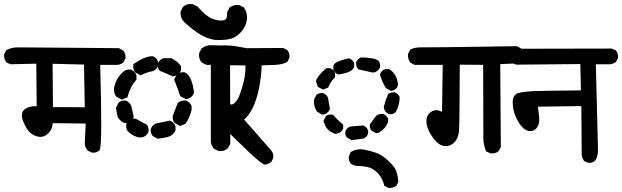

<svg xmlns="http://www.w3.org/2000/svg" viewBox="-36 -804 3094 955"><path d="M418.5 -45.9 402.8 -53.7 401.4 -54.7 399.9 -56.2Q388.2 -68.8 385.7 -87.9V-88.4V-89.4L390.1 -189.5L226.1 -191.4Q225.1 -163.6 207.5 -144Q185.5 -120.6 159.2 -123.5Q134.8 -126.5 115.2 -143.1Q96.2 -159.2 80.1 -198.7Q61 -244.1 90.8 -263.2Q113.3 -277.3 146.5 -275.9L144.5 -487.3L17.6 -484.4H15.1L13.2 -485.4L-2.4 -493.2L-4.4 -494.1L-5.4 -495.6Q-16.6 -509.3 -15.6 -531.7V-533.7L-14.6 -535.6L-6.8 -551.3L-5.4 -554.2L-2.4 -555.7Q25.9 -570.3 62 -568.4L552.7 -564.5H555.2L557.6 -563L575.2 -553.2L576.7 -552.7L577.6 -551.3Q590.3 -537.6 587.9 -514.6V-512.7L586.9 -511.2L579.1 -495.6L578.1 -493.7L576.2 -492.2Q569.8 -487.3 562.5 -484.6Q555.2 -481.9 547.9 -481.4H547.4H546.9H462.4Q467.8 -285.6 467.5 -180.9Q467.3 -76.2 460 -58.6L459.5 -56.6L457.5 -55.2Q442.4 -42.5 421.9 -44.9L419.9 -45.4ZM385.7 -270.5 381.8 -482.9 225.6 -486.8 227.5 -271.5Z M1049.3 -53.7 1029.8 -63.5 1027.8 -64.5 1026.9 -65.9Q1021 -72.8 1017.3 -81.1Q1013.7 -89.4 1012.7 -98.6V-99.1V-99.6V-481.4H993.2H990.7L988.8 -482.4L969.2 -492.2L967.3 -493.2L966.3 -494.6Q951.7 -511.2 954.1 -537.1V-539.1L955.1 -540.5L964.8 -560.1L965.8 -562L967.8 -563.5Q974.1 -568.4 981.4 -572Q988.8 -575.7 996.6 -577.4Q1004.4 -579.1 1012.7 -579.1Q1059.6 -577.1 1085.9 -578.1Q1091.8 -578.1 1099.4 -577.9Q1106.9 -577.6 1116 -576.7Q1125 -575.7 1135.7 -574Q1146.5 -572.3 1158.9 -570.1Q1171.4 -567.9 1185.5 -565.4L1189 -564.5L1190.9 -562Q1205.6 -545.4 1203.1 -519.5V-517.6L1202.1 -516.1L1192.4 -496.6L1191.4 -494.6L1189.5 -493.2Q1171.4 -479.5 1146.5 -479.5H1108.4L1109.4 -91.8V-89.4L1108.4 -86.9L1097.7 -67.4L1096.7 -65.9L1095.2 -64.9Q1078.6 -50.3 1052.7 -52.7H1050.8ZM746.1 -115.2 724.6 -127 723.1 -127.9 721.7 -129.9Q716.8 -136.2 714.8 -144.5Q712.9 -152.8 713.9 -162.1L714.4 -163.6L714.8 -165Q718.3 -173.3 724.6 -179.7Q731 -186 739.3 -189.5L740.2 -189.9L741.7 -190.4Q774.4 -196.3 805.2 -203.6L808.6 -204.6L811.5 -203.1Q828.6 -195.8 835.9 -178.7L836.9 -176.8V-174.8V-157.2V-154.8L835.9 -152.8Q824.2 -129.4 798.3 -122.6L797.9 -122.1H797.4L752.4 -114.3L749.5 -113.8ZM656.2 -120.1Q624 -127 600.6 -150.4L599.6 -150.9L599.1 -151.9Q589.4 -166.5 591.8 -185.5L592.3 -187L592.8 -188.5Q596.2 -196.8 602.5 -203.1Q608.9 -209.5 617.2 -212.9L619.1 -213.9H621.1H636.7H639.6L641.6 -212.4Q666.5 -197.3 691.4 -185.5L693.8 -184.6L695.3 -182.6Q700.2 -176.3 702.1 -168Q704.1 -159.7 703.1 -150.4L702.6 -148.9L702.1 -147.5Q698.7 -139.2 692.4 -132.8Q686 -126.5 677.7 -123L676.3 -122.6L674.8 -122.1L659.2 -120.1H657.7ZM855.5 -179.7 834 -191.4 832.5 -192.4 831.1 -194.3Q826.2 -200.7 824.2 -209Q822.3 -217.3 823.2 -226.6V-228L823.7 -229Q835.4 -260.3 847.2 -289.6L848.6 -292.5L850.6 -293.9Q867.7 -306.2 888.7 -303.7H890.1L891.6 -302.7Q908.7 -295.4 916 -278.3L917 -276.4V-274.4V-258.8V-257.8L916.5 -256.3Q912.6 -239.3 905.5 -222.7Q898.4 -206.1 888.2 -190.9L886.2 -188.5L883.3 -187L863.8 -179.2L859.9 -177.7ZM579.6 -193.4Q561.5 -202.6 550.3 -220.2L549.3 -222.2L548.8 -223.6L541 -264.6L540.5 -268.1L542 -271.5L553.7 -293L554.7 -294.4L556.6 -295.9Q569.3 -306.2 588.9 -303.7L590.3 -303.2L591.8 -302.7Q600.1 -299.3 606.4 -293Q612.8 -286.6 616.2 -278.3L616.7 -277.3V-276.4Q619.1 -268.1 621.1 -259.3Q623 -250.5 625 -241.7Q627 -232.9 628.9 -223.6L629.4 -220.7L627.9 -217.8Q625.5 -212.4 622.1 -207.5Q618.7 -202.6 613.8 -199.2Q608.9 -195.8 603.5 -193.4L601.6 -192.4H599.6H584H581.5ZM565.4 -310.5 543.9 -322.3 542 -323.7 541 -325.2Q528.8 -342.3 531.2 -365.2V-365.7V-366.2Q539.6 -412.1 575.2 -445.3Q590.3 -460.4 614.3 -458H615.7L617.2 -457Q634.3 -449.7 641.6 -432.6L642.6 -430.7V-428.7V-411.1V-407.2L640.1 -404.8Q612.3 -374 599.1 -324.7L598.1 -319.8L593.3 -317.9L573.7 -310.1L569.8 -308.6ZM884.8 -312.5 863.3 -324.2 859.9 -326.2 858.9 -330.1Q853 -348.6 846.2 -366.9Q839.4 -385.3 832 -403.3L830.1 -407.7L832 -412.1L843.8 -433.6L845.2 -435.5L847.2 -437Q861.8 -446.8 880.9 -444.3L882.8 -443.8L884.3 -443.4Q903.3 -434.1 914.1 -407.2Q919.4 -394.5 923.1 -378.7Q926.8 -362.8 928.7 -343.8V-341.3L927.7 -338.9Q920.4 -321.8 903.3 -314.5L902.3 -314L901.4 -313.5L891.6 -311.5L888.2 -311ZM819.3 -425.8Q804.7 -432.6 790 -439Q775.4 -445.3 761.2 -450.7L758.8 -451.7L756.8 -454.1Q746.6 -466.8 749 -486.3L749.5 -487.8L750 -489.3Q753.4 -497.6 759.8 -503.9Q766.1 -510.3 774.4 -513.7L776.4 -514.6H778.3H813.5H815.4L817.4 -513.7Q826.7 -509.3 834.7 -503.9Q842.8 -498.5 849.9 -491.9Q856.9 -485.4 862.3 -477.5L864.3 -475.1V-471.7V-456.1V-454.1L863.3 -452.1Q856 -435.1 838.9 -427.7L837.9 -427.2L836.4 -426.8L824.7 -424.8L821.8 -424.3ZM659.2 -431.6 637.7 -443.4 635.7 -444.8 634.3 -446.8Q624.5 -461.4 627 -480.5L627.4 -484.9L631.3 -487.3Q684.6 -524.4 721.7 -524.4H723.6L725.6 -523.4Q742.7 -516.1 750 -499L751 -497.1V-495.1V-479.5V-477.5L750 -475.6Q742.7 -458.5 725.6 -451.2L724.6 -450.7L723.6 -450.2Q694.3 -444.8 668.5 -431.6L664.1 -429.2ZM1032.7 -605.5Q993.7 -611.8 958.5 -633.3Q941.9 -643.6 923.8 -657.5Q905.8 -671.4 887.2 -688Q859.9 -710.9 862.3 -744.6V-746.6L863.3 -748.5L873 -768.1L874 -769.5L875.5 -771Q894.5 -787.6 922.4 -783.2L923.8 -782.7L925.3 -782.2L944.8 -772.5L946.3 -771.5L947.8 -770Q989.3 -723.1 1018.6 -711.4Q1047.4 -699.2 1074.2 -702.6Q1084 -703.6 1089.1 -711.9Q1094.2 -720.2 1093.8 -740.2V-742.7L1094.7 -744.6L1104.5 -764.2L1105.5 -766.1L1107.4 -767.6Q1126 -781.7 1151.4 -779.3H1153.3L1154.8 -778.3L1174.3 -768.6L1176.8 -767.6L1177.7 -765.1Q1184.6 -755.9 1188.2 -745.4Q1191.9 -734.9 1192.6 -723.9Q1193.4 -712.9 1191.4 -701.2Q1185.1 -667 1159.2 -640.6Q1146.5 -627.4 1131.6 -619.4Q1116.7 -611.3 1099.6 -608.4Q1067.9 -603.5 1033.7 -605.5H1033.2Z M1279.8 14.2Q1264.2 10.3 1210.7 -39.6Q1157.2 -89.4 1040 -206.1L1039.6 -206.5L1039.1 -207Q1021 -229.5 1023.9 -253.9Q1026.9 -277.8 1040 -291Q1054.7 -305.7 1076.2 -300.3Q1093.8 -296.4 1108.9 -286.1Q1116.7 -280.8 1128.9 -290Q1133.8 -293.9 1138.2 -299.3Q1142.6 -304.7 1147 -312.3Q1151.4 -319.8 1154.8 -329.1Q1158.7 -338.9 1162.4 -350.1Q1166 -361.3 1169.7 -374Q1173.3 -386.7 1176.8 -400.9Q1185.5 -438 1185.1 -478.5L1039.1 -480.5H1038.1H1037.6Q1022.5 -482.9 1010.7 -492.2L1009.3 -493.2L1008.8 -494.6Q998 -509.8 999 -529.8V-531.7L1000 -533.7L1007.8 -550.3L1008.8 -551.8L1010.3 -553.2Q1023.9 -565.4 1045.4 -563.5L1370.1 -565.4H1372.6L1374.5 -564.5L1390.1 -556.6L1391.6 -555.7L1393.1 -554.2Q1405.8 -540.5 1403.3 -517.6V-515.6L1402.3 -514.2L1394.5 -498.5L1393.1 -495.6L1389.6 -494.1Q1364.7 -482.4 1334 -481.4Q1320.8 -481 1303.7 -480.2Q1286.6 -479.5 1265.6 -479Q1263.7 -419.9 1252 -362.8Q1245.1 -331.5 1236.8 -306.4Q1228.5 -281.2 1218.3 -261.7Q1200.2 -228.5 1178.2 -209.5L1312 -57.1Q1325.7 -41 1323.2 -19.5L1322.8 -17.6L1322.3 -16.1L1314.5 -0.5L1313.5 1.5L1311.5 2.9Q1298.8 12.2 1283.7 14.6H1281.7Z M1895 129.9 1879.4 122.1 1875.5 120.1 1874.5 115.7Q1871.6 104.5 1867.4 94.7Q1863.3 85 1857.7 76.2Q1852.1 67.4 1845 59.3Q1837.9 51.3 1830.3 45.4Q1822.8 39.6 1815.2 35.4Q1807.6 31.2 1799.8 28.8Q1774.9 21.5 1739.3 21.5H1738.3H1737.8Q1723.1 19 1710.4 11.2L1709.5 10.3L1708.5 9.3Q1696.8 -4.9 1699.2 -25.4V-26.9L1700.2 -28.3L1707 -44.9L1708 -47.9L1710.9 -49.3Q1739.3 -65.9 1773.4 -60.1Q1805.2 -54.2 1835 -43.9Q1850.6 -38.6 1866 -28.1Q1881.3 -17.6 1897.5 -2.4Q1929.7 27.8 1936.5 51.3Q1943.4 73.2 1945.3 97.7V100.6L1944.3 103L1936.5 117.7L1935.5 119.6L1934.1 120.6Q1920.4 131.8 1898.9 130.9H1897ZM1709 -108.9 1691.4 -118.7 1689.9 -119.1 1689 -120.6Q1679.2 -131.8 1681.6 -149.9L1682.1 -150.9L1682.6 -152.3Q1685.5 -159.7 1691.2 -165.3Q1696.8 -170.9 1704.1 -173.8L1705.6 -174.8H1707L1767.6 -179.7H1770L1772.5 -178.7Q1787.6 -172.4 1793.9 -157.2L1794.9 -155.3V-153.3V-140.6V-138.7L1794.4 -137.2L1793.9 -136.7Q1791 -129.4 1785.4 -123.8Q1779.8 -118.2 1772.5 -115.2L1771 -114.3H1769.5L1714.8 -107.4L1711.9 -106.9ZM1628.9 -139.2Q1604.5 -147 1586.9 -168.9L1586.4 -169.9L1585.9 -170.9L1574.2 -197.3L1572.3 -201.7L1574.2 -205.6L1584 -224.1L1585 -226.1L1586.9 -227.5Q1597.7 -235.4 1614.7 -234.4L1618.7 -233.9L1621.6 -231.4Q1631.8 -219.7 1643.3 -208.7Q1654.8 -197.8 1667.5 -187L1670.9 -184.1V-179.7V-167V-165L1670.4 -163.6L1669.9 -163.1Q1663.6 -147.5 1647 -141.1H1646L1645 -140.6L1633.3 -138.7L1631.3 -138.2ZM1832 -143.1 1813.5 -153.8 1812 -154.3 1811 -155.8Q1801.3 -167 1803.7 -184.1L1804.2 -186.5L1805.7 -188.5L1834 -226.6L1835 -227.5L1835.9 -228.5Q1851.1 -239.7 1869.6 -237.3L1870.6 -236.8L1872.1 -236.3Q1887.2 -230 1893.6 -214.8L1894.5 -212.9V-210.9V-198.2V-196.3L1893.6 -194.3Q1880.9 -163.1 1849.6 -145L1848.6 -144H1847.2L1839.4 -142.1L1835.4 -141.1ZM1562.5 -235.8 1543 -247.6 1541 -248.5 1539.6 -250.5Q1522.9 -275.9 1526.4 -309.6V-311.5L1527.8 -313.5L1537.6 -331.1L1538.6 -333L1540.5 -334.5Q1554.7 -343.3 1570.8 -340.8L1571.8 -340.3L1573.2 -339.8Q1588.4 -333.5 1594.7 -319.3L1595.2 -318.4L1595.7 -317.4Q1599.6 -296.4 1604.5 -264.2L1605 -261.2L1603.5 -258.3Q1596.2 -243.7 1582 -237.3L1581.1 -236.8L1580.1 -236.3L1569.3 -234.4L1565.4 -233.9ZM1897.5 -237.3Q1882.3 -243.7 1876 -258.8L1875.5 -259.8L1875 -260.7L1873 -270.5L1872.6 -272.9L1873.5 -274.9Q1877.4 -290 1882.3 -304.7Q1887.2 -319.3 1893.6 -334L1894.5 -336.9L1897.5 -338.4Q1909.7 -345.7 1926.3 -344.7H1928.2L1929.7 -343.8Q1944.8 -337.4 1951.2 -322.3L1952.1 -319.8V-317.9Q1951.2 -302.7 1948.5 -289.8Q1945.8 -276.9 1941.4 -265.6Q1937 -254.4 1931.2 -245.6L1930.2 -244.1L1928.7 -243.2Q1916.5 -233.9 1899.9 -236.3L1898.9 -236.8ZM1904.3 -354 1885.7 -364.7 1883.8 -365.7 1882.3 -367.7Q1876.5 -377.4 1871.3 -387.7Q1866.2 -397.9 1862.1 -408.7Q1857.9 -419.4 1855 -431.2L1854 -434.1L1855.5 -437.5Q1861.8 -452.6 1877 -459L1878.9 -460H1880.4H1880.9H1896.5H1898.9L1900.9 -459Q1909.7 -454.1 1917 -446.5Q1924.3 -439 1930.4 -428.7Q1936.5 -418.5 1939.7 -406.5Q1942.9 -394.5 1943.4 -381.3V-378.9L1942.4 -377Q1939.5 -369.6 1934.3 -364Q1929.2 -358.4 1921.9 -355.5L1920.9 -355L1919.9 -354.5L1911.1 -352.5L1907.7 -352.1ZM1566.9 -360.4 1548.3 -370.1 1544.4 -372.1 1543.5 -376 1536.6 -397.5 1535.6 -400.4 1536.6 -402.8Q1543 -426.3 1584.5 -462.4L1586.9 -464.8H1590.8H1604.5H1606.4L1607.9 -464.4L1608.4 -463.9Q1623.5 -457.5 1629.9 -442.4L1630.9 -440.4V-438.5V-423.8V-419.9L1627.9 -417Q1621.1 -410.2 1615.5 -403.1Q1609.9 -396 1605.5 -388.2Q1601.1 -380.4 1598.1 -372.1L1596.2 -368.2L1592.3 -366.7L1574.7 -359.9L1570.8 -358.4ZM1644.5 -434.6Q1641.6 -435.5 1639.2 -437.3Q1636.7 -439 1634.3 -440.9Q1631.8 -442.9 1629.9 -445.3Q1627.9 -447.8 1626.2 -450.2Q1624.5 -452.6 1623 -455.6L1622.1 -457.5V-460V-475.6V-478.5L1623.5 -480.5Q1626 -485.4 1630.9 -489.3Q1635.7 -493.2 1642.1 -496.3Q1648.4 -499.5 1657.2 -502.4Q1666 -505.4 1675.3 -508.1Q1684.6 -510.7 1696.8 -513.2L1700.2 -514.2L1703.1 -512.7Q1706.5 -511.2 1710 -509Q1713.4 -506.8 1716.1 -504.2Q1718.8 -501.5 1720.9 -498Q1723.1 -494.6 1724.6 -491.2L1725.6 -489.3V-487.3V-473.6V-471.2L1724.6 -469.2Q1715.8 -452.1 1694.3 -444.3Q1675.3 -438 1649.9 -433.6L1647 -433.1ZM1816.4 -443.4Q1783.2 -450.2 1749.5 -458.5L1746.6 -459L1744.1 -461.9Q1734.4 -474.6 1735.4 -492.7V-494.6L1736.3 -496.6Q1743.7 -511.2 1757.8 -517.6L1759.8 -518.6H1762.2Q1794.9 -517.6 1814.9 -513.9Q1835 -510.3 1845.7 -502L1846.7 -501L1847.7 -500Q1856.9 -487.8 1854.5 -471.2L1854 -470.2V-469.2Q1851.6 -463.9 1848.6 -459.5Q1845.7 -455.1 1841.3 -451.7Q1836.9 -448.2 1832 -446.3L1831.1 -445.8L1830.1 -445.3L1820.3 -443.4H1818.4Z M2401.9 -42 2385.3 -49.8 2381.8 -51.3 2380.4 -55.2Q2365.2 -93.8 2368.2 -140.1L2367.2 -481.4L2251 -482.4Q2250 -186.5 2247.1 -152.8Q2243.7 -115.7 2224.1 -96.2Q2217.8 -89.8 2210.4 -85.4Q2203.1 -81.1 2195.1 -78.9Q2187 -76.7 2178.2 -77.1Q2152.8 -78.1 2130.4 -103.5Q2109.9 -126.5 2097.7 -151.9Q2095.2 -157.2 2093.3 -162.4Q2091.3 -167.5 2089.6 -172.4Q2087.9 -177.2 2086.9 -182.1Q2085.9 -187 2085.4 -191.9Q2085 -196.8 2085 -201.7Q2085 -227.1 2100.6 -241.7Q2116.2 -255.9 2134.3 -255.9Q2140.6 -255.9 2147.7 -253.7Q2154.8 -251.5 2162.6 -248L2166 -481.4H2028.3H2025.9L2023.9 -482.4L2007.3 -491.2L2004.9 -492.7L2003.9 -494.1Q1992.2 -510.7 1993.2 -532.7V-534.7L1994.1 -536.6L2002.9 -554.2L2004.4 -557.1L2007.3 -558.6Q2029.3 -569.3 2057.1 -568.4Q2082 -567.4 2532.2 -574.2H2534.7L2536.6 -573.2L2553.2 -564.5L2554.7 -563.5L2556.2 -562.5Q2569.8 -547.4 2567.4 -524.4V-522.5L2566.4 -521L2557.6 -503.4L2556.6 -501L2554.2 -499.5Q2549.8 -496.6 2544.9 -494.4Q2540 -492.2 2535.2 -490.7Q2530.3 -489.3 2524.9 -488.3H2524.4H2523.9L2452.1 -484.9L2455.1 -75.2V-72.8L2454.1 -70.8L2445.3 -54.2L2444.3 -52.2L2442.9 -51.3Q2435.1 -44.9 2425.5 -42.5Q2416 -40 2405.3 -41H2403.8Z M2886.7 4.9 2872.1 -2 2869.1 -2.9 2867.7 -5.9Q2858.4 -20.5 2857.4 -35.2V-35.6V-36.1L2855.5 -276.4L2640.1 -273.4Q2640.6 -267.6 2641.1 -261.7Q2641.6 -255.9 2642.3 -250.2Q2643.1 -244.6 2644 -239.3Q2647.5 -217.3 2645.5 -197.8Q2643.1 -176.3 2629.4 -163.1Q2614.3 -148.4 2592.8 -152.8Q2572.8 -157.2 2555.2 -179.2Q2547.4 -189 2540.5 -200.9Q2533.7 -212.9 2527.8 -226.6Q2525.4 -232.4 2523.4 -238.3Q2521.5 -244.1 2519.8 -250.5Q2518.1 -256.8 2517.1 -263.7Q2516.1 -270.5 2515.4 -277.3Q2514.6 -284.2 2514.2 -291.5Q2513.2 -311.5 2521.2 -325.2Q2529.3 -338.9 2545.9 -342.3Q2571.8 -348.6 2611.3 -350.6Q2648.9 -352.5 2853.5 -354.5L2850.6 -485.4L2536.1 -482.4H2535.6H2534.7Q2519.5 -484.9 2508.8 -493.2L2507.8 -494.1L2507.3 -494.6Q2503.4 -499.5 2501 -505.1Q2498.5 -510.7 2497.6 -516.8Q2496.6 -522.9 2497.1 -529.8V-532.2L2498 -533.7L2505.9 -548.3L2507.3 -551.3L2510.3 -552.7L2525.9 -560.5L2527.8 -561.5H2530.3L3004.9 -562.5H3006.8L3008.8 -561.5L3024.4 -554.7L3026.9 -553.7L3028.3 -551.8Q3039.1 -537.1 3038.1 -518.1V-516.1L3037.1 -514.2L3029.3 -498.5L3028.3 -496.6L3026.4 -495.1Q3013.2 -485.8 2999 -484.4H2998.5H2998H2927.7L2938.5 -57.6Q2938.5 -30.8 2926.8 -8.3L2925.8 -6.8L2924.8 -5.9Q2910.6 8.3 2889.6 5.9L2887.7 5.4Z"/></svg>

Font: NaikaiFont
Style: Bold
Weight: 700
Version: Version 1.89